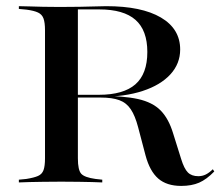

<svg xmlns="http://www.w3.org/2000/svg" viewBox="-20 -591 714 622"><path d="M125.8 -145.2V-492.7Q125.8 -517.7 121 -531Q116.1 -544.4 103.2 -550.4Q90.3 -556.5 66.1 -559.7L41.1 -562.1V-571Q56.5 -571 76.2 -570.2Q96 -569.4 119.4 -569Q142.7 -568.5 169.4 -568.5H178.2Q209.7 -568.5 238.3 -569Q266.9 -569.4 289.1 -570.2Q311.3 -571 324.2 -571Q438.7 -571 501.2 -534.3Q563.7 -497.6 563.7 -430.6Q563.7 -384.7 531.9 -350Q500 -315.3 442.3 -296.4Q384.7 -277.4 306.5 -277.4H182.3V-283.9H300Q379.8 -283.9 418.5 -317.7Q457.3 -351.6 457.3 -422.6Q457.3 -492.7 419 -526.6Q380.6 -560.5 301.6 -560.5H232.3V-145.2ZM566.9 11.3Q520.2 11.3 492.7 -12.5Q465.3 -36.3 451.6 -87.1L427.4 -179Q417.7 -216.1 403.6 -237.1Q389.5 -258.1 366.5 -266.5Q343.5 -275 305.6 -275H196V-280.6H300Q379.8 -280.6 427 -270.2Q474.2 -259.7 500.4 -233.1Q526.6 -206.5 541.1 -158.1L566.9 -75.8Q576.6 -44.4 588.7 -32.3Q600.8 -20.2 622.6 -20.2Q635.5 -20.2 646.8 -25.8Q658.1 -31.5 669.4 -42.7L674.2 -35.5Q649.2 -9.7 625 0.8Q600.8 11.3 566.9 11.3ZM169.4 -2.4Q142.7 -2.4 119.4 -2Q96 -1.6 76.2 -1.2Q56.5 -0.8 41.1 0V-8.9L65.3 -11.3Q90.3 -15.3 103.2 -21Q116.1 -26.6 121 -39.9Q125.8 -53.2 125.8 -78.2V-145.2H232.3V-78.2Q232.3 -40.3 243.1 -28.2Q254 -16.1 289.5 -11.3L311.3 -8.9V0Q296.8 -0.8 277.8 -1.2Q258.9 -1.6 236.3 -2Q213.7 -2.4 187.9 -2.4H179.8Z"/></svg>

Font: Playfair 144pt SemiExpanded SemiBold
Style: Regular
Weight: 600
Width: 6
Designer: Claus Eggers Sørensen
Foundry: Claus Eggers Sørensen
Version: Version 2.203